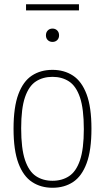

<svg xmlns="http://www.w3.org/2000/svg" viewBox="-20 -878 496 907"><path d="M228 9Q173 9 131.5 -18.2Q90 -45.5 67 -106.8Q44 -168 44 -270Q44 -372 66.8 -433Q89.5 -494 130.8 -521Q172 -548 228 -548Q283 -548 324.5 -521Q366 -494 389 -433Q412 -372 412 -270Q412 -168 389.2 -106.8Q366.5 -45.5 325.2 -18.2Q284 9 228 9ZM228 -24Q273 -24 306.2 -45.8Q339.5 -67.5 357.8 -120.8Q376 -174 376 -268Q376 -364 357.8 -417.8Q339.5 -471.5 306.2 -493.2Q273 -515 228 -515Q183 -515 149.8 -493.5Q116.5 -472 98.2 -419Q80 -366 80 -272Q80 -176 98.2 -122Q116.5 -68 149.8 -46Q183 -24 228 -24ZM228 -680Q214.5 -680 205.8 -688.5Q197 -697 197 -711Q197 -725.5 205.8 -734.2Q214.5 -743 228 -743Q241.5 -743 250.2 -734.2Q259 -725.5 259 -711Q259 -697 250.2 -688.5Q241.5 -680 228 -680ZM103 -829V-858H353V-829Z"/></svg>

Font: Encode Sans Condensed Condensed Thin
Style: Regular
Weight: 100
Width: 3
Designer: Multiple Designers
Foundry: Impallari Type
Version: Version 3.000; ttfautohint (v1.8.3) -l 8 -r 50 -G 200 -x 14 